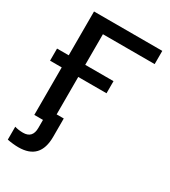

<svg xmlns="http://www.w3.org/2000/svg" viewBox="-214 -793 979 1106"><g transform="rotate(30 275.0 -240.0)"><path d="M134.8 0H77.1V-315.9H-0.5V-396.5H77.1V-688H531.2V-600.1H187V-396.5H375V-315.9H187V-66.9H234.4V54.7Q234.4 131.3 198.5 169.4Q162.6 207.5 90.3 207.5Q73.2 207.5 53 205.3Q32.7 203.1 16.1 199.7V113.8Q42 121.6 71.8 121.6Q134.8 121.6 134.8 53.2Z"/></g></svg>

Font: Arimo Medium
Style: Regular
Weight: 500
Designer: Steve Matteson
Foundry: Monotype Imaging Inc.
Version: Version 1.33